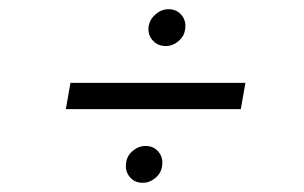

<svg xmlns="http://www.w3.org/2000/svg" viewBox="-20 -506 660 417"><path d="M340 -406Q322 -406 311 -419Q300 -432 303 -450Q306 -465 318.5 -475.5Q331 -486 346 -486Q364 -486 374.5 -473Q385 -460 382 -442Q380 -427 367.5 -416.5Q355 -406 340 -406ZM123 -269 133 -326H513L503 -269ZM290 -109Q272 -109 261.5 -122Q251 -135 254 -153Q256 -168 268.5 -178.5Q281 -189 296 -189Q314 -189 324.5 -176Q335 -163 332 -145Q330 -130 317.5 -119.5Q305 -109 290 -109Z"/></svg>

Font: Figtree Light
Style: Italic
Weight: 300
Italic angle: -9.5°
Foundry: Erik Kennedy
Version: Version 2.001; ttfautohint (v1.8.4.7-5d5b);gftools[0.9.27]